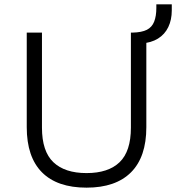

<svg xmlns="http://www.w3.org/2000/svg" viewBox="-20 -855 810 883"><path d="M378 8Q243 8 173 -62.5Q103 -133 103 -270V-705H173V-268Q173 -159 225.5 -109Q278 -59 378 -59Q478 -59 530 -109Q582 -159 582 -268V-705H653V-270Q653 -133 582.5 -62.5Q512 8 378 8ZM629 -655 589 -683V-705Q632 -706 655.5 -718Q679 -730 689 -755.5Q699 -781 699 -818V-835H770V-807Q770 -764 754 -730.5Q738 -697 706.5 -677.5Q675 -658 629 -655Z"/></svg>

Font: Nunito Sans 7pt Light
Style: Regular
Weight: 300
Designer: Vernon Adams
Foundry: Vernon Adams
Version: Version 3.101;gftools[0.9.27]